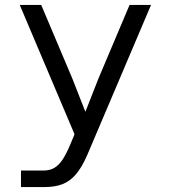

<svg xmlns="http://www.w3.org/2000/svg" viewBox="-20 -568 690 778"><path d="M273 -250 326 -115 379 -250 505 -548H592L334 59Q312 110 287.5 138.5Q263 167 232.5 178.5Q202 190 161 190H65V123H157Q182 123 200.5 112Q219 101 234 78Q249 55 265 17L282 -24L60 -548H147Z"/></svg>

Font: Azeret Mono Thin Light
Style: Regular
Weight: 300
Version: Version 1.002